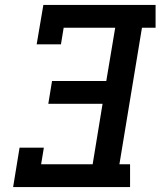

<svg xmlns="http://www.w3.org/2000/svg" viewBox="-20 -755 648 775"><path d="M33 0 59 -159H157L146 -92H354L394 -336H175L190 -428H409L445 -643H237L226 -576H128L155 -735H608V-643H553L462 -92H505V0Z"/></svg>

Font: Iosevka Slab SmBdExObl
Style: Regular
Weight: 600
Width: 7
Italic angle: -9°
Monospace: yes
Designer: Belleve Invis
Foundry: Belleve Invis
Version: Version 11.1.0; ttfautohint (v1.8.3)